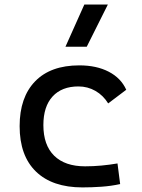

<svg xmlns="http://www.w3.org/2000/svg" viewBox="-20 -815 626 845"><path d="M342.8 9.8Q210.4 9.8 138.4 -59.8Q66.4 -129.4 66.4 -259.8Q66.4 -386.7 134.5 -457Q202.6 -527.3 329.1 -527.3Q404.8 -527.3 458.7 -499.3Q512.7 -471.2 535.6 -419.9L456.1 -359.9Q434.1 -395.5 399.9 -415Q365.7 -434.6 325.2 -434.6Q252 -434.6 211.4 -390.4Q170.9 -346.2 170.9 -264.6Q170.9 -176.3 218.5 -129.6Q266.1 -83 354.5 -83Q390.6 -83 426.8 -86.4Q462.9 -89.8 497.1 -95.7L508.8 -4.9Q468.8 3.9 426 6.8Q383.3 9.8 342.8 9.8ZM268.1 -609.4 351.1 -794.9H454.6L361.8 -609.4Z"/></svg>

Font: CaskaydiaCove NFP
Style: Regular
Weight: 400
Designer: Aaron Bell
Foundry: Saja Typeworks
Version: Version 2111.001; VTT 6.35;Nerd Fonts 3.1.1